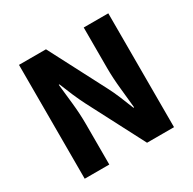

<svg xmlns="http://www.w3.org/2000/svg" viewBox="-146 -802 957 952"><g transform="rotate(-30 332.5 -326.0)"><path d="M76.8 0V-651.8H231.3L398.2 -331Q415.6 -298 431.3 -260.2Q446.9 -222.5 461.9 -184.1H465.9Q460.8 -237.1 454.1 -300.2Q447.4 -363.3 447.4 -420.6V-651.8H588.1V0H433.7L266.8 -320.8Q249.9 -353.8 233.5 -391.8Q217.2 -429.8 202.2 -467.7H198.2Q204.2 -414.4 210.8 -351.9Q217.5 -289.4 217.5 -231.1V0Z"/></g></svg>

Font: Source Sans 3 VF
Style: Regular
Weight: 200
Designer: Paul D. Hunt
Foundry: Adobe
Version: Version 3.046;hotconv 1.0.118;makeotfexe 2.5.65603